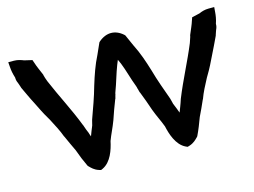

<svg xmlns="http://www.w3.org/2000/svg" viewBox="-87 -772 1222 923"><g transform="rotate(-15 523.5 -311.0)"><path d="M14 -615 16 -590C17 -574 20 -557 27 -535V-533C27 -525 29 -516 33 -508C35 -504 37 -496 42 -482V-481C56 -452 69 -422 85 -392C99 -364 112 -336 129 -308L136 -296C152 -265 170 -232 181 -201L182 -200C194 -172 205 -150 218 -122C228 -93 240 -64 253 -37L255 -34L258 -31C267 -22 279 -9 301 -2L311 1L320 -3C364 -24 382 -80 391 -122C402 -152 417 -180 430 -215C441 -248 452 -278 465 -311L466 -312L471 -331L472 -333C472 -336 472 -338 475 -345C490 -384 502 -430 517 -468C520 -475 522 -481 526 -490C529 -483 532 -476 536 -468C551 -431 562 -386 578 -345C580 -340 581 -335 581 -333L582 -331L587 -312L588 -311C601 -278 612 -248 623 -215C636 -180 651 -152 662 -122C670 -85 688 -24 733 -3L742 1L752 -2C774 -9 786 -22 795 -31L798 -34L800 -37C813 -64 824 -92 835 -122C848 -148 859 -173 871 -200L872 -201C883 -232 900 -264 917 -296L924 -308C941 -336 954 -363 968 -392C983 -421 997 -452 1011 -481V-482C1016 -496 1018 -504 1020 -508C1024 -516 1026 -525 1026 -533V-535C1033 -555 1036 -575 1037 -590L1039 -615H1011C992 -615 976 -610 963 -604L924 -595L919 -581C913 -561 902 -538 893 -516L892 -514V-512C890 -502 886 -495 881 -478C847 -395 805 -318 770 -231L769 -229V-228C765 -215 762 -208 757 -194C754 -186 751 -178 747 -168C742 -183 735 -199 729 -214V-215L728 -216C727 -218 725 -231 721 -244C702 -297 684 -345 669 -399C654 -448 639 -493 616 -538L591 -594L587 -598C568 -615 547 -623 527 -623C507 -623 486 -615 466 -598L462 -594L437 -538C415 -495 399 -448 384 -399C369 -345 351 -297 332 -244C328 -231 326 -218 325 -216L324 -215V-214C318 -199 312 -185 306 -168C304 -172 302 -180 300 -185V-186C294 -200 289 -212 284 -228V-229L283 -230C249 -318 207 -395 172 -478C167 -492 163 -502 161 -512V-514L160 -516C151 -538 140 -561 134 -581L129 -595L90 -604C78 -609 61 -615 42 -615Z"/></g></svg>

Font: SolarCharger
Style: 1050
Weight: 1000
Designer: Mew Too
Foundry: Cannot Into Space Fonts/KineticPlasma Fonts
Version: Version 1.100